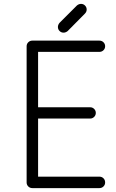

<svg xmlns="http://www.w3.org/2000/svg" viewBox="-20 -968 596 988"><path d="M521 -29Q521 -17 512.5 -8.5Q504 0 491 0H147Q134 0 125.5 -8.5Q117 -17 117 -29V-31V-33V-730Q117 -742 125.5 -750.5Q134 -759 147 -759H491Q504 -759 512.5 -750.5Q521 -742 521 -730Q521 -718 512.5 -709.5Q504 -701 491 -701H176V-416H444Q456 -416 464.5 -407.5Q473 -399 473 -387Q473 -375 464.5 -366.5Q456 -358 444 -358H176V-59H491Q504 -59 512.5 -50.5Q521 -42 521 -29ZM278 -829Q278 -817 286.5 -808.5Q295 -800 307 -800Q318 -800 328 -808L417 -898Q426 -907 426 -919Q426 -931 417.5 -939.5Q409 -948 397 -948Q386 -948 376 -940L286 -850Q278 -840 278 -829Z"/></svg>

Font: Hanken Light
Style: Light
Weight: 300
Designer: Alfredo Marco Pradil
Foundry: Hanken Design Co.
Version: Version 2.06 2014